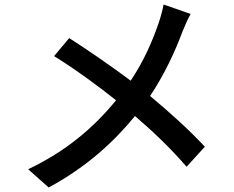

<svg xmlns="http://www.w3.org/2000/svg" viewBox="-20 -792 1040 852"><path d="M706 -772C702 -749 692 -713 684 -690C656 -608 618 -521 560 -434C480 -494 370 -570 287 -623L220 -543C319 -482 422 -405 495 -347C396 -226 275 -122 105 -41L196 40C367 -52 488 -166 579 -277C662 -206 736 -135 808 -52L889 -141C820 -215 734 -293 646 -366C709 -460 758 -566 789 -650C798 -672 814 -710 826 -730Z"/></svg>

Font: Source Han Sans KR Medium
Style: Regular
Weight: 500
Designer: Ryoko NISHIZUKA (kana & ideographs); Paul D. Hunt (Latin, Greek & Cyrillic); Wenlong ZHANG (bopomofo); Sandoll Communica
Foundry: Adobe Systems Incorporated
Version: Version 1.001;PS 1.001;hotconv 1.0.78;makeotf.lib2.5.61930